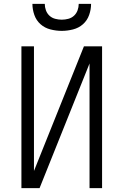

<svg xmlns="http://www.w3.org/2000/svg" viewBox="-20 -975 640 995"><path d="M91 0V-735H156V-89L415 -735H509V0H444V-646L185 0ZM300 -815Q271 -815 241.5 -822.5Q212 -830 190 -849.5Q168 -869 158 -897.5Q148 -926 148 -955H212Q212 -938 218 -921.5Q224 -905 236.5 -893.5Q249 -882 266 -877.5Q283 -873 300 -873Q317 -873 334 -877.5Q351 -882 363.5 -893.5Q376 -905 382 -921.5Q388 -938 388 -955H452Q452 -926 442 -897.5Q432 -869 410 -849.5Q388 -830 358.5 -822.5Q329 -815 300 -815Z"/></svg>

Font: Iosevka Curly Light Extended
Style: Regular
Weight: 300
Width: 7
Monospace: yes
Designer: Belleve Invis
Foundry: Belleve Invis
Version: Version 11.1.0; ttfautohint (v1.8.3)